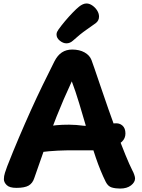

<svg xmlns="http://www.w3.org/2000/svg" viewBox="-20 -1077 827 1116"><path d="M179.3 -42.1Q169.7 -11.9 146.5 1.6Q123.3 15 75.2 15Q35.2 15 18.9 -1.2Q2.6 -17.3 2.6 -35.3Q2.6 -53.6 8.8 -72.7Q15.1 -91.9 22.1 -110.9Q56.1 -197.9 90.7 -278.9Q125.3 -360 159.4 -435.7Q193.6 -511.4 228 -582.2Q262.4 -653 295.9 -719.4Q314.3 -755.8 339.8 -772.4Q365.3 -789 399.3 -789Q442 -789 471.8 -772.2Q501.7 -755.4 512.1 -727.2Q515.6 -719.1 529.4 -678.3Q543.3 -637.6 564.2 -576.1Q585.1 -514.7 609.7 -444Q634.3 -373.3 660.1 -303.4Q685.9 -233.6 709.4 -176Q733 -118.4 750 -85Q755.8 -75 760.4 -61.3Q765 -47.7 765 -39.7Q765 -17.7 741.4 0.7Q717.8 19 678.2 19Q651.1 19 629.4 12.6Q607.8 6.1 594.8 -19.6Q563.9 -81.9 537.2 -159.8Q510.4 -237.8 486.8 -319.3Q463.1 -400.8 440.7 -474.9Q418.3 -549.1 397.3 -604.1Q348.3 -499 308.9 -399.7Q269.6 -300.4 238.2 -210.4Q206.9 -120.4 179.3 -42.1ZM211.6 -192.1Q196.6 -191.1 181 -214.7Q165.4 -238.2 165.4 -267.3Q165.4 -291.2 179.5 -305.6Q193.6 -319.9 213.1 -328.4Q232.6 -336.9 249.8 -340.4Q274.9 -346.2 308.1 -349.3Q341.2 -352.4 381.6 -352.3Q421.9 -352.1 467.3 -346Q476.2 -345 500.5 -346.7Q524.8 -348.3 554.6 -350.9Q584.3 -353.4 609.6 -356.1Q634.8 -358.8 645.8 -360Q673.8 -363 691.4 -347.4Q709.1 -331.9 709.1 -301.2Q709.1 -272.6 688.9 -253.6Q668.7 -234.7 637.3 -223.4Q605.9 -212.2 573.4 -207.6Q540.9 -203 516.3 -203Q459.3 -203 410.8 -203.3Q362.3 -203.6 314.9 -201.3Q267.6 -199.1 211.6 -192.1ZM366.1 -825.1Q346.7 -825.1 327.6 -840.6Q308.6 -856 308.6 -876.2Q308.6 -884.7 311.8 -891.7Q315.1 -898.8 319.8 -905.2Q335.4 -927.3 357.7 -953.9Q380 -980.4 402.6 -1003.7Q425.1 -1027 439.9 -1038.6Q450.4 -1047.1 461.3 -1051.9Q472.1 -1056.8 483 -1056.8Q499.7 -1056.8 516.7 -1045.1Q533.7 -1033.4 544.6 -1016.1Q555.6 -998.7 555.6 -980.4Q555.6 -957.4 536.9 -942.7Q522.1 -931.8 482.7 -904.3Q443.2 -876.8 404.1 -840.8Q386.9 -825.1 366.1 -825.1Z"/></svg>

Font: Playpen Sans Deva
Style: Regular
Weight: 400
Designer: Pooja Saxena, Gunjan Panchal, Laura Meseguer, Veronika Burian, José Scaglione
Foundry: TypeTogether
Version: Version 2.000